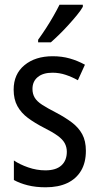

<svg xmlns="http://www.w3.org/2000/svg" viewBox="-20 -786 421 816"><path d="M345 -145Q345 -95 324.5 -60.5Q304 -26 266 -8Q228 10 174 10Q132 10 98 1.5Q64 -7 39 -21V-104Q64 -87 100 -74.5Q136 -62 173 -62Q218 -62 241 -83Q264 -104 264 -141Q264 -161 255 -177.5Q246 -194 224.5 -209.5Q203 -225 167 -243Q128 -263 99 -284.5Q70 -306 54 -335Q38 -364 38 -405Q38 -471 84 -509Q130 -547 204 -547Q243 -547 276.5 -537.5Q310 -528 341 -511L311 -445Q286 -459 259 -468Q232 -477 203 -477Q163 -477 140.5 -458.5Q118 -440 118 -408Q118 -387 127.5 -371Q137 -355 159.5 -340.5Q182 -326 219 -307Q257 -287 285.5 -265.5Q314 -244 329.5 -215.5Q345 -187 345 -145ZM332 -757Q323 -741 306.5 -721Q290 -701 270.5 -679.5Q251 -658 231.5 -639Q212 -620 196 -606H142V-617Q160 -642 176.5 -667.5Q193 -693 207.5 -718.5Q222 -744 233 -766H332Z"/></svg>

Font: Noto Sans Khmer Condensed
Style: Regular
Weight: 400
Width: 3
Designer: Danh Hong and the Monotype Design Team
Foundry: Monotype Imaging Inc.
Version: Version 2.004